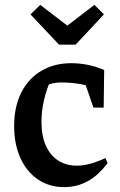

<svg xmlns="http://www.w3.org/2000/svg" viewBox="-20 -757 492 787"><path d="M243 10Q182 10 135.5 -21.5Q89 -53 63.5 -109.5Q38 -166 38 -240Q38 -320 67.5 -378Q97 -436 150 -467Q203 -498 272 -498Q307 -498 341 -491Q375 -484 407 -470L392 -388Q318 -419 232 -419Q209 -419 186.5 -413Q164 -407 143 -395L191 -436Q171 -393 160.5 -347.5Q150 -302 150 -258Q150 -200 168 -160Q186 -120 218.5 -99Q251 -78 295 -78Q321 -78 350.5 -86Q380 -94 412 -109L421 -89Q349 10 243 10ZM363 -316 310 -470H407L405 -316ZM222 -574 105 -698 145 -737 256 -652 367 -737 406 -698 290 -574Z"/></svg>

Font: Piazzolla 24pt SemiBold
Style: Regular
Weight: 600
Designer: Juan Pablo del Peral
Foundry: Huerta Tipografica
Version: Version 2.005